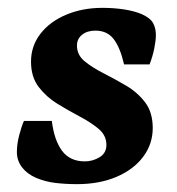

<svg xmlns="http://www.w3.org/2000/svg" viewBox="-20 -456 452 489"><path d="M176 13Q148 13 122 10Q96 7 72 -3Q49 -13 36 -30Q23 -47 23 -69Q23 -89 29 -112Q35 -135 41 -148H112Q118 -99 138 -72Q158 -45 196 -45Q216 -45 233.5 -55.5Q251 -66 251 -87Q251 -111 231.5 -127.5Q212 -144 183.5 -159Q155 -174 126.5 -191.5Q98 -209 78.5 -234.5Q59 -260 59 -299Q59 -339 83 -370Q107 -401 148.5 -418.5Q190 -436 241 -436Q270 -436 296 -432Q322 -428 341 -420Q363 -410 370 -397Q377 -384 377 -367Q377 -353 373 -333Q369 -313 361 -292H296Q286 -335 269.5 -356.5Q253 -378 223 -378Q202 -378 189 -367.5Q176 -357 176 -340Q176 -316 195.5 -300Q215 -284 243.5 -269.5Q272 -255 301 -238Q330 -221 349.5 -195.5Q369 -170 369 -130Q369 -89 344.5 -56.5Q320 -24 276.5 -5.5Q233 13 176 13Z"/></svg>

Font: Yrsa
Style: Bold Italic
Weight: 700
Italic angle: -7.10001°
Version: Version 2.004